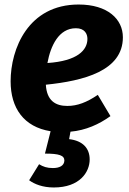

<svg xmlns="http://www.w3.org/2000/svg" viewBox="-20 -568 573 850"><path d="M524 -403C524 -483 457 -548 328 -548C105 -548 27 -352 27 -208C27 -90 85 -6 204 13L179 112C242 112 265 120 265 143C264 166 243 176 214 176C188 176 171 170 153 159L109 230C132 247 169 262 218 262C334 262 377 193 377 138C377 89 347 55 286 48L292 15C360 9 419 -18 469 -54L413 -148C364 -115 323 -99 278 -99C226 -99 187 -122 183 -193C350 -210 524 -254 524 -403ZM190 -289C204 -365 240 -443 316 -443C355 -443 367 -418 367 -396C367 -346 323 -298 190 -289Z"/></svg>

Font: Fira Sans
Style: Bold Italic
Weight: 700
Italic angle: -8°
Designer: bBox Type GmbH & Carrois Corporate GbR & Edenspiekermann AG
Foundry: bBox Type GmbH & Carrois Corporate GbR & Edenspiekermann AG
Version: Version 4.301;PS 004.301;hotconv 1.0.88;makeotf.lib2.5.64775